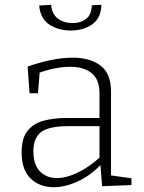

<svg xmlns="http://www.w3.org/2000/svg" viewBox="-20 -772 600 799"><path d="M405 3 398 -85Q354 -40 302.5 -16.5Q251 7 203 7Q145 7 107.5 -29Q70 -65 70 -138Q70 -197 94.5 -227.5Q119 -258 161 -269.5Q203 -281 256 -281H394V-383Q394 -442 361 -468Q328 -494 273 -494Q214 -494 145 -470L138 -384H103L95 -495Q201 -532 282 -532Q355 -532 398.5 -499Q442 -466 442 -391V-42L527 -30V-2ZM119 -143Q119 -86 146.5 -58.5Q174 -31 217 -31Q256 -31 303 -53.5Q350 -76 394 -116V-247H263Q185 -247 152 -223Q119 -199 119 -143ZM275 -645Q223 -645 185.5 -669.5Q148 -694 143 -749L193 -752Q196 -713 221 -694.5Q246 -676 282 -676Q316 -676 338.5 -693.5Q361 -711 362 -750L402 -752Q401 -697 364 -671Q327 -645 275 -645Z"/></svg>

Font: Bitter Light
Style: Regular
Weight: 300
Designer: Sol Matas, and Bitter project Authors
Foundry: Sol Matas
Version: Version 2.001